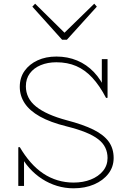

<svg xmlns="http://www.w3.org/2000/svg" viewBox="-20 -1006 714 1039"><path d="M378 13Q332 13 289 0Q246 -13 208 -37.5Q170 -62 139 -96.5Q108 -131 87 -174L110 -163V0H79V-209L87 -210Q114 -164 145.5 -128Q177 -92 213.5 -67.5Q250 -43 291.5 -30.5Q333 -18 378 -18Q430 -18 471.5 -34.5Q513 -51 537.5 -81Q562 -111 562 -151Q562 -181 550 -206.5Q538 -232 511.5 -252.5Q485 -273 443 -290Q401 -307 341 -322Q252 -344 196 -375.5Q140 -407 113.5 -447.5Q87 -488 87 -536Q87 -586 113 -622.5Q139 -659 183.5 -679.5Q228 -700 285 -700Q346 -700 397.5 -678.5Q449 -657 488.5 -615.5Q528 -574 554 -513L531 -519V-686H562V-477L554 -476Q519 -543 479.5 -585.5Q440 -628 392.5 -648.5Q345 -669 285 -669Q238 -669 200.5 -653.5Q163 -638 141.5 -609Q120 -580 120 -539Q120 -507 133.5 -479.5Q147 -452 175 -429.5Q203 -407 244.5 -388.5Q286 -370 342 -355Q430 -332 485.5 -304.5Q541 -277 568 -240Q595 -203 595 -151Q595 -103 566.5 -66Q538 -29 489 -8Q440 13 378 13ZM490 -986 504 -970 342 -791H316L155 -970L170 -986L329 -829Z"/></svg>

Font: BioRhyme ExtraLight
Style: Regular
Weight: 250
Designer: Aoife Mooney
Foundry: Aoife Mooney Type
Version: Version 1.600;gftools[0.9.33]